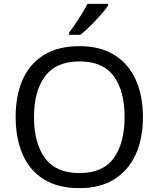

<svg xmlns="http://www.w3.org/2000/svg" viewBox="-20 -964 821 994"><path d="M720 -358Q720 -247 682.5 -164.5Q645 -82 572 -36Q499 10 391 10Q280 10 206.5 -36Q133 -82 97 -165Q61 -248 61 -359Q61 -469 97 -551Q133 -633 206.5 -679Q280 -725 392 -725Q499 -725 572 -679.5Q645 -634 682.5 -551.5Q720 -469 720 -358ZM156 -358Q156 -223 213 -145.5Q270 -68 391 -68Q513 -68 569 -145.5Q625 -223 625 -358Q625 -493 569 -569.5Q513 -646 392 -646Q271 -646 213.5 -569.5Q156 -493 156 -358ZM539 -934Q527 -916 502 -887.5Q477 -859 448.5 -830.5Q420 -802 396 -784H338V-796Q353 -815 370.5 -841Q388 -867 405 -894.5Q422 -922 433 -944H539Z"/></svg>

Font: Noto Sans Gunjala Gondi Semibold
Style: Regular
Weight: 600
Designer: Ek Type
Foundry: Ek Type
Version: Version 1.004; ttfautohint (v1.8.4.7-5d5b)